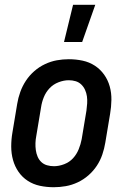

<svg xmlns="http://www.w3.org/2000/svg" viewBox="-20 -776 540 804"><path d="M205 8Q175 8 147 2Q119 -4 96 -19Q73 -34 57.5 -56.5Q42 -79 34.5 -106Q27 -133 27 -162.5Q27 -192 32 -221L52 -341Q56 -366 65 -391Q74 -416 88.5 -438Q103 -460 123.5 -478Q144 -496 168.5 -507.5Q193 -519 218 -523.5Q243 -528 268 -528Q298 -528 326 -522Q354 -516 377 -501Q400 -486 416 -463.5Q432 -441 439.5 -414Q447 -387 446.5 -357.5Q446 -328 441 -299L421 -179Q417 -154 408.5 -129Q400 -104 385.5 -82Q371 -60 350.5 -42Q330 -24 305.5 -12.5Q281 -1 255.5 3.5Q230 8 205 8ZM206 -80Q227 -80 249 -88.5Q271 -97 286 -113.5Q301 -130 309.5 -151Q318 -172 322 -193L342 -313Q344 -328 345 -343Q346 -358 344 -372.5Q342 -387 336 -400Q330 -413 320 -422.5Q310 -432 296.5 -436Q283 -440 268 -440Q247 -440 225 -431.5Q203 -423 187.5 -406.5Q172 -390 163.5 -369Q155 -348 152 -327L132 -207Q129 -192 128.5 -177Q128 -162 130 -147.5Q132 -133 137.5 -120Q143 -107 153 -97.5Q163 -88 177 -84Q191 -80 206 -80ZM248 -600 286 -756H379L324 -600Z"/></svg>

Font: Iosevka Curly Semibold
Style: Italic
Weight: 600
Italic angle: -9°
Monospace: yes
Designer: Belleve Invis
Foundry: Belleve Invis
Version: Version 22.1.2; ttfautohint (v1.8.4)